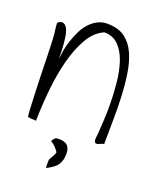

<svg xmlns="http://www.w3.org/2000/svg" viewBox="-125 -556 646 799"><g transform="rotate(20 198.0 -156.0)"><path d="M33.2 -4.9Q31.2 -20.5 29.8 -50.3Q28.3 -80.1 26.9 -117.7Q25.4 -155.3 24.4 -196.3Q23.4 -237.3 22.5 -274.4Q21.5 -311.5 20 -341.3Q18.6 -371.1 15.6 -386.7Q15.6 -387.7 15.1 -391.6Q14.6 -395.5 14.2 -400.4Q13.7 -405.3 13.7 -408.7Q13.7 -412.1 13.7 -414.1Q28.3 -425.8 38.6 -421.9Q48.8 -418 55.7 -404.8Q62.5 -391.6 65.4 -372.1Q68.4 -352.5 69.8 -333Q71.3 -313.5 71.3 -297.4Q71.3 -281.2 71.3 -274.4Q73.2 -291 77.1 -313.5Q81.1 -335.9 88.9 -359.4Q96.7 -382.8 107.9 -405.8Q119.1 -428.7 135.7 -446.3Q152.3 -463.9 173.3 -473.6Q194.3 -483.4 221.7 -481.4Q264.6 -479.5 292.5 -458Q320.3 -436.5 336.4 -400.4Q352.5 -364.3 359.9 -317.4Q367.2 -270.5 369.6 -217.8Q372.1 -165 371.1 -110.8Q370.1 -56.6 370.1 -6.8Q361.3 -4.9 352.5 -0.5Q343.8 3.9 337.9 3.4Q332 2.9 329.6 -5.4Q327.1 -13.7 331.1 -38.1Q332 -55.7 334.5 -92.3Q336.9 -128.9 336.4 -173.8Q335.9 -218.8 331.1 -266.6Q326.2 -314.5 313 -354Q299.8 -393.6 275.4 -418.5Q251 -443.4 211.9 -443.4Q171.9 -426.8 145 -380.9Q118.2 -335 102.1 -273.4Q85.9 -211.9 78.6 -140.1Q71.3 -68.4 70.3 0Q68.4 -1 63 -1Q57.6 -1 51.3 -1.5Q44.9 -2 39.6 -2.9Q34.2 -3.9 33.2 -4.9ZM195.3 95.7Q195.3 92.8 190.4 86.4Q185.5 80.1 179.7 74.2Q173.8 68.4 167.5 63.5Q161.1 58.6 158.2 57.6Q164.1 45.9 169.4 42Q174.8 38.1 185.5 38.1Q212.9 38.1 224.6 49.8Q236.3 61.5 236.3 85.9Q236.3 116.2 223.6 134.8Q210.9 153.3 176.8 169.9Q175.8 168 175.8 161.1Q175.8 154.3 175.8 151.4Q175.8 148.4 175.8 141.1Q175.8 133.8 176.8 132.8Q176.8 130.9 180.2 125.5Q183.6 120.1 187 113.8Q190.4 107.4 192.9 102.1Q195.3 96.7 195.3 95.7Z"/></g></svg>

Font: Annie Use Your Telescope
Style: Regular
Weight: 400
Version: Version 1.003 2001